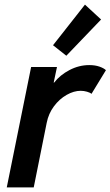

<svg xmlns="http://www.w3.org/2000/svg" viewBox="-20 -811 478 831"><path d="M114.7 -521H226.6L212.4 -453.6H214.4Q239.7 -486.3 280.8 -507.8Q321.8 -529.3 366.2 -529.3Q391.6 -529.3 410.4 -522.7Q429.2 -516.1 438.5 -507.3L376 -404.8Q370.1 -410.2 356.4 -414.1Q342.8 -418 329.1 -418Q299.8 -418 268.6 -400.4Q237.3 -382.8 213.6 -351.1Q189.9 -319.3 182.1 -279.3L126 0H9.3ZM209.5 -615.2 347.7 -791 417.5 -726.6 267.1 -569.8Z"/></svg>

Font: Reddit Sans Fudge SmBold Italic
Style: Regular
Weight: 600
Italic angle: -11.25°
Designer: Stephen Hutchings
Version: Version 1.013